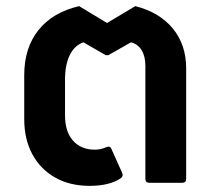

<svg xmlns="http://www.w3.org/2000/svg" viewBox="-20 -596 698 626"><path d="M59 -208V-351Q59 -440 105.5 -498Q152 -556 238 -576L329 -521L421 -576Q500 -556 543.5 -503Q587 -450 587 -373V-13Q587 0 574 0H467Q454 0 454 -13V-381Q454 -412 442 -432Q430 -452 407 -458L333 -416H325L252 -458Q223 -448 207.5 -416.5Q192 -385 192 -335V-220Q192 -167 218 -137.5Q244 -108 289 -108Q309 -108 326 -116L334 -118Q340 -118 343 -111L378 -33Q380 -27 380 -26Q380 -20 374 -15Q337 10 272 10Q208 10 160 -17Q112 -44 85.5 -93Q59 -142 59 -208Z"/></svg>

Font: LINE Seed Sans TH
Style: Bold
Weight: 700
Designer: Dalton Maag Ltd | Thai characters by Cadson Demak Co.,Ltd.
Foundry: Dalton Maag Ltd
Version: Version 1.002